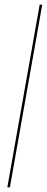

<svg xmlns="http://www.w3.org/2000/svg" viewBox="-20 -805 202 825"><path d="M11.5 0H22.5L161.5 -785H150.5Z"/></svg>

Font: Anybody UltraCondensed Thin Thin
Style: Italic
Weight: 250
Italic angle: -10°
Version: Version 1.111